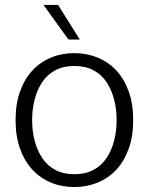

<svg xmlns="http://www.w3.org/2000/svg" viewBox="-20 -746 600 777"><path d="M281 11Q230 11 186.5 -7Q143 -25 111 -59.5Q79 -94 61 -144.5Q43 -195 43 -260Q43 -325 61 -375.5Q79 -426 111 -460.5Q143 -495 186.5 -513Q230 -531 281 -531Q331 -531 375 -513Q419 -495 451 -460.5Q483 -426 501 -375.5Q519 -325 519 -260Q519 -195 501 -144.5Q483 -94 451 -59.5Q419 -25 375 -7Q331 11 281 11ZM281 -41Q326 -41 358.5 -58.5Q391 -76 411.5 -107Q432 -138 442 -177.5Q452 -217 452 -260Q452 -303 442 -342.5Q432 -382 411.5 -413Q391 -444 358.5 -461.5Q326 -479 281 -479Q236 -479 203.5 -461.5Q171 -444 150.5 -413Q130 -382 120 -342.5Q110 -303 110 -260Q110 -217 120 -177.5Q130 -138 150.5 -107Q171 -76 203.5 -58.5Q236 -41 281 -41ZM257 -586 156 -726H215L303 -586Z"/></svg>

Font: Murecho Thin Light
Style: Regular
Weight: 300
Version: Version 1.010